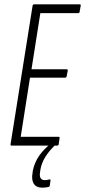

<svg xmlns="http://www.w3.org/2000/svg" viewBox="-20 -675 394 890"><path d="M34 0Q28 0 29 -7L131 -648Q132 -655 139 -655H349Q356 -655 354 -648L349 -620Q348 -614 342 -614H167L126 -354H288Q295 -354 294 -348L289 -321Q287 -315 282 -315H119L76 -41H251Q258 -41 256 -34L252 -6Q251 0 244 0ZM177 195Q148 195 136.5 176.5Q125 158 131 126L132 117Q140 78 161.5 47Q183 16 219 -12L235 -2Q207 25 189.5 53.5Q172 82 167 113L166 121Q159 160 188 160Q194 160 198.5 159Q203 158 208 157Q211 156 213 157Q215 158 214 162L211 184Q210 191 203 192Q198 193 191 194Q184 195 177 195Z"/></svg>

Font: Sofia Sans Extra Condensed Light
Style: Italic
Weight: 300
Italic angle: -9°
Version: Version 4.100